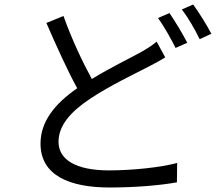

<svg xmlns="http://www.w3.org/2000/svg" viewBox="-20 -799 996 853"><path d="M676 -614C657 -598 637 -585 609 -569C557 -540 471 -499 388 -448C347 -523 299 -624 262 -728L186 -697C230 -596 280 -485 323 -407C222 -337 160 -258 160 -161C160 -19 290 34 467 34C585 34 695 24 766 11L767 -75C693 -55 567 -42 464 -42C315 -42 240 -91 240 -169C240 -241 293 -302 380 -360C473 -422 578 -470 642 -504C670 -518 693 -531 714 -544ZM682 -719C708 -683 741 -625 760 -586L812 -609C792 -648 757 -706 733 -741ZM788 -757C815 -722 847 -667 867 -625L919 -649C901 -684 864 -744 838 -779Z"/></svg>

Font: Kinto Sans
Style: Regular
Weight: 400
Designer: Authors: Ryoko NISHIZUKA  (kana & ideographs); Paul D. Hunt (Latin, Greek & Cyrillic); Wenlong ZHANG  (bopomofo); Sandol
Foundry: Adobe Systems Incorporated, ookami Inc.
Version: Version 0.001